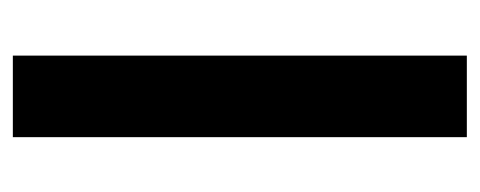

<svg xmlns="http://www.w3.org/2000/svg" viewBox="-244 -503 747 299"><g transform="rotate(-90 129.5 -353.5)"><path d="M192.4 0H65.4V-707H192.4Z"/></g></svg>

Font: Pretendard GOV SemiBold
Style: Regular
Weight: 600
Designer: Base glyphs from Inter by Rasmus Andersson; Hangeul glyphs from Noto Sans CJK(Source Han Sans) by Jang Soo-young and Kan
Foundry: Kil Hyung-jin
Version: Version 1.309